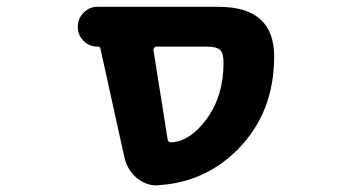

<svg xmlns="http://www.w3.org/2000/svg" viewBox="-20 -569 1040 570"><path d="M453.1 -19.5Q449.2 -18.6 445.3 -18.6Q413.1 -18.6 386.7 -40Q358.4 -63.5 349.6 -100.6L278.3 -423.8Q277.3 -430.7 270.5 -430.7H269.5Q245.1 -430.7 228 -447.8Q210.9 -464.8 210.9 -489.3Q210.9 -513.7 228 -531.2Q245.1 -548.8 269.5 -548.8H628.9Q793.9 -548.8 793.9 -401.4Q793.9 -318.4 767.1 -249.5Q740.2 -180.7 687 -126.5Q633.8 -72.3 566.4 -44.9Q513.7 -23.4 453.1 -19.5ZM592.8 -214.8Q643.6 -284.2 643.6 -381.8Q643.6 -411.1 633.3 -420.9Q623 -430.7 592.8 -430.7H444.3Q440.4 -430.7 438 -427.7Q435.5 -424.8 435.5 -420.9L477.5 -156.2Q478.5 -146.5 488.3 -146.5Q488.3 -146.5 489.3 -146.5Q543.9 -149.4 592.8 -214.8Z"/></svg>

Font: Rounded-X Mgen+ 1m bold
Style: Bold
Weight: 700
Designer: [Source Han Sans]
Ryoko NISHIZUKA  (kana & ideographs); Paul D. Hunt (Latin, Greek & Cyrillic); Wenlong ZHANG  (bopomofo
Version: Version 1.059.20150602